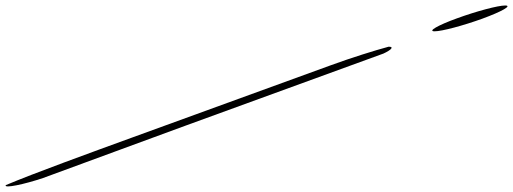

<svg xmlns="http://www.w3.org/2000/svg" viewBox="-90 -630 1867 699"><path d="M1573 -563C1504 -538 1466 -516 1492 -516C1519 -516 1597 -537 1666 -562C1737 -588 1776 -610 1749 -610C1723 -610 1644 -589 1573 -563ZM393 -130C242 -75 30 2 -69 44C-77 57 -1 41 67 18C229 -41 430 -116 584 -172L1306 -435C1334 -448 1346 -460 1325 -460C1273 -446 1190 -420 1116 -393Z"/></svg>

Font: Snowfall
Style: UltraObl
Weight: 400
Designer: Jasper
Foundry: Cannot Into Space Fonts
Version: Version 0.9